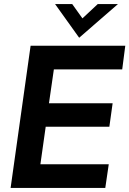

<svg xmlns="http://www.w3.org/2000/svg" viewBox="-20 -921 634 941"><path d="M32 0 130 -697H594L579 -581H244L220 -415H532L516 -300H204L178 -116H513L496 0ZM368 -736 250 -901H334L384 -831L459 -901H558Z"/></svg>

Font: Hanken Grotesk
Style: Bold Italic
Weight: 700
Italic angle: -8°
Designer: Alfredo Marco Pradil
Foundry: Hanken Design Co.
Version: Version 3.013